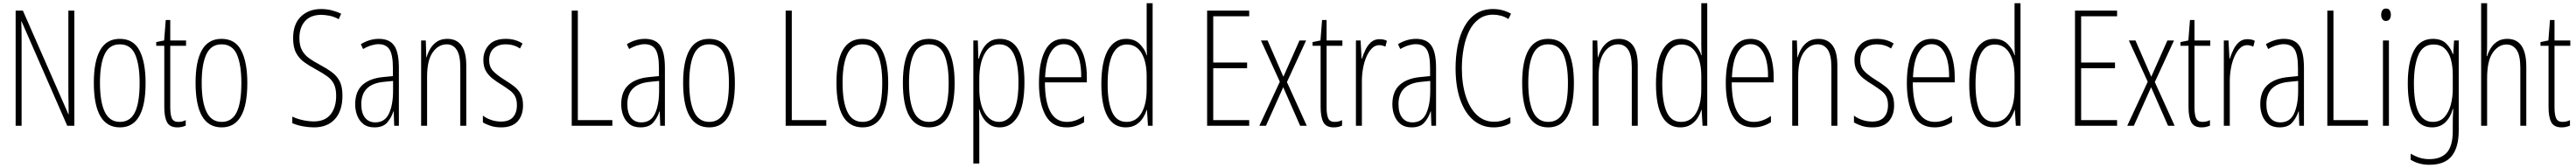

<svg xmlns="http://www.w3.org/2000/svg" viewBox="-20 -780 15976 1042"><path d="M441 0H397L114 -647H112Q113 -623 113.5 -594Q114 -565 114 -526V0H77V-714H122L404 -72H406Q406 -108 405 -143.5Q404 -179 404 -202V-714H441Z M883 -265Q883 10 724 10Q562 10 562 -267Q562 -400 601.5 -469.5Q641 -539 723 -539Q808 -539 845.5 -466.5Q883 -394 883 -265ZM600 -267Q600 -148 630 -86Q660 -24 724 -24Q787 -24 816.5 -83Q846 -142 846 -266Q846 -378 818.5 -441.5Q791 -505 723 -505Q658 -505 629 -443.5Q600 -382 600 -267Z M1086 -24Q1099 -24 1111 -27Q1123 -30 1132 -35V-1Q1121 4 1108.5 7Q1096 10 1080 10Q1033 10 1016 -22Q999 -54 999 -116V-496H949V-519L998 -529L1008 -656H1036V-529H1134V-496H1036V-115Q1036 -69 1046 -46.5Q1056 -24 1086 -24Z M1514 -265Q1514 10 1355 10Q1193 10 1193 -267Q1193 -400 1232.5 -469.5Q1272 -539 1354 -539Q1439 -539 1476.5 -466.5Q1514 -394 1514 -265ZM1231 -267Q1231 -148 1261 -86Q1291 -24 1355 -24Q1418 -24 1447.5 -83Q1477 -142 1477 -266Q1477 -378 1449.5 -441.5Q1422 -505 1354 -505Q1289 -505 1260 -443.5Q1231 -382 1231 -267Z M2104 -187Q2104 -93 2057.5 -41.5Q2011 10 1927 10Q1896 10 1859.5 3.5Q1823 -3 1793 -16V-57Q1821 -43 1857.5 -35Q1894 -27 1926 -27Q1996 -27 2030.5 -70.5Q2065 -114 2065 -186Q2065 -230 2051.5 -258Q2038 -286 2010.5 -306Q1983 -326 1939 -350Q1900 -371 1868 -393.5Q1836 -416 1817 -451Q1798 -486 1798 -543Q1798 -631 1846.5 -677.5Q1895 -724 1972 -724Q2008 -724 2041 -715Q2074 -706 2096 -695L2081 -661Q2052 -677 2023 -682.5Q1994 -688 1973 -688Q1907 -688 1872 -649Q1837 -610 1837 -544Q1837 -498 1853 -468.5Q1869 -439 1897 -419Q1925 -399 1961 -380Q2006 -356 2038 -332.5Q2070 -309 2087 -275.5Q2104 -242 2104 -187Z M2330 -539Q2396 -539 2425 -497Q2454 -455 2454 -359V0H2425L2422 -89H2420Q2408 -51 2382 -20.5Q2356 10 2302 10Q2260 10 2234 -10.5Q2208 -31 2195.5 -63.5Q2183 -96 2183 -133Q2183 -212 2228 -253Q2273 -294 2356 -302L2417 -308V-356Q2417 -440 2396 -473Q2375 -506 2328 -506Q2309 -506 2284.5 -499Q2260 -492 2232 -476L2218 -506Q2272 -539 2330 -539ZM2358 -272Q2221 -258 2221 -134Q2221 -79 2244 -50Q2267 -21 2308 -21Q2367 -21 2392.5 -75.5Q2418 -130 2418 -218V-278Z M2755 -539Q2811 -539 2841.5 -499Q2872 -459 2872 -373V0H2835V-362Q2835 -438 2812.5 -471.5Q2790 -505 2751 -505Q2699 -505 2664 -455.5Q2629 -406 2629 -305V0H2592V-529H2621L2624 -425H2626Q2634 -454 2650 -480Q2666 -506 2691.5 -522.5Q2717 -539 2755 -539Z M3224 -127Q3224 -64 3190 -27Q3156 10 3089 10Q3052 10 3023 0.5Q2994 -9 2975 -21V-63Q2997 -46 3026.5 -36Q3056 -26 3088 -26Q3137 -26 3161.5 -53Q3186 -80 3186 -128Q3186 -160 3175.5 -181Q3165 -202 3144.5 -217.5Q3124 -233 3095 -252Q3061 -272 3034.5 -293Q3008 -314 2993 -341Q2978 -368 2978 -408Q2978 -463 3012.5 -501Q3047 -539 3117 -539Q3177 -539 3221 -510L3205 -479Q3168 -505 3116 -505Q3070 -505 3042 -479.5Q3014 -454 3014 -407Q3014 -366 3037.5 -340.5Q3061 -315 3109 -285Q3142 -265 3168 -245Q3194 -225 3209 -197.5Q3224 -170 3224 -127Z M3526 0V-714H3564V-35H3778V0Z M3980 -539Q4046 -539 4075 -497Q4104 -455 4104 -359V0H4075L4072 -89H4070Q4058 -51 4032 -20.5Q4006 10 3952 10Q3910 10 3884 -10.5Q3858 -31 3845.5 -63.5Q3833 -96 3833 -133Q3833 -212 3878 -253Q3923 -294 4006 -302L4067 -308V-356Q4067 -440 4046 -473Q4025 -506 3978 -506Q3959 -506 3934.5 -499Q3910 -492 3882 -476L3868 -506Q3922 -539 3980 -539ZM4008 -272Q3871 -258 3871 -134Q3871 -79 3894 -50Q3917 -21 3958 -21Q4017 -21 4042.5 -75.5Q4068 -130 4068 -218V-278Z M4538 -265Q4538 10 4379 10Q4217 10 4217 -267Q4217 -400 4256.5 -469.5Q4296 -539 4378 -539Q4463 -539 4500.5 -466.5Q4538 -394 4538 -265ZM4255 -267Q4255 -148 4285 -86Q4315 -24 4379 -24Q4442 -24 4471.5 -83Q4501 -142 4501 -266Q4501 -378 4473.5 -441.5Q4446 -505 4378 -505Q4313 -505 4284 -443.5Q4255 -382 4255 -267Z M4853 0V-714H4891V-35H5105V0Z M5489 -265Q5489 10 5330 10Q5168 10 5168 -267Q5168 -400 5207.5 -469.5Q5247 -539 5329 -539Q5414 -539 5451.5 -466.5Q5489 -394 5489 -265ZM5206 -267Q5206 -148 5236 -86Q5266 -24 5330 -24Q5393 -24 5422.5 -83Q5452 -142 5452 -266Q5452 -378 5424.5 -441.5Q5397 -505 5329 -505Q5264 -505 5235 -443.5Q5206 -382 5206 -267Z M5901 -265Q5901 10 5742 10Q5580 10 5580 -267Q5580 -400 5619.5 -469.5Q5659 -539 5741 -539Q5826 -539 5863.5 -466.5Q5901 -394 5901 -265ZM5618 -267Q5618 -148 5648 -86Q5678 -24 5742 -24Q5805 -24 5834.5 -83Q5864 -142 5864 -266Q5864 -378 5836.5 -441.5Q5809 -505 5741 -505Q5676 -505 5647 -443.5Q5618 -382 5618 -267Z M6182 -539Q6334 -539 6334 -270Q6334 -126 6292.5 -58Q6251 10 6181 10Q6144 10 6119 -6.5Q6094 -23 6078 -48Q6062 -73 6055 -100H6052Q6052 -88 6053 -70Q6054 -52 6054 -29V234H6017V-529H6045L6048 -416H6051Q6060 -449 6076 -477Q6092 -505 6117.5 -522Q6143 -539 6182 -539ZM6178 -505Q6118 -505 6086 -445Q6054 -385 6054 -291V-228Q6054 -135 6088 -79.5Q6122 -24 6177 -24Q6210 -24 6237.5 -48Q6265 -72 6281 -125.5Q6297 -179 6297 -270Q6297 -383 6268 -444Q6239 -505 6178 -505Z M6577 -539Q6630 -539 6661.5 -505.5Q6693 -472 6707 -418Q6721 -364 6721 -303V-269H6461Q6461 -149 6495 -86.5Q6529 -24 6598 -24Q6651 -24 6704 -61V-22Q6682 -8 6654.5 1Q6627 10 6596 10Q6506 10 6465 -64.5Q6424 -139 6424 -264Q6424 -391 6461.5 -465Q6499 -539 6577 -539ZM6577 -506Q6527 -506 6497 -455.5Q6467 -405 6462 -301H6686Q6687 -357 6676 -403.5Q6665 -450 6640.5 -478Q6616 -506 6577 -506Z M6962 10Q6887 10 6849 -58.5Q6811 -127 6811 -258Q6811 -396 6851 -467.5Q6891 -539 6964 -539Q7017 -539 7049 -507Q7081 -475 7092 -437H7094Q7093 -456 7092.5 -473Q7092 -490 7092 -506V-760H7129V0H7100L7094 -98H7092Q7084 -72 7068 -47Q7052 -22 7025.5 -6Q6999 10 6962 10ZM6967 -24Q7027 -24 7059.5 -78.5Q7092 -133 7092 -226V-307Q7092 -398 7060 -451Q7028 -504 6969 -504Q6910 -504 6880 -441.5Q6850 -379 6850 -258Q6850 -147 6877.5 -85.5Q6905 -24 6967 -24Z M7728 0H7467V-714H7728V-679H7505V-392H7715V-357H7505V-35H7728Z M7918 -273 7801 -529H7842L7940 -304L8040 -529H8081L7962 -271L8085 0H8044L7939 -239L7832 0H7791Z M8258 -24Q8271 -24 8283 -27Q8295 -30 8304 -35V-1Q8293 4 8280.5 7Q8268 10 8252 10Q8205 10 8188 -22Q8171 -54 8171 -116V-496H8121V-519L8170 -529L8180 -656H8208V-529H8306V-496H8208V-115Q8208 -69 8218 -46.5Q8228 -24 8258 -24Z M8536 -537Q8546 -537 8558.5 -535Q8571 -533 8582 -527L8573 -491Q8566 -494 8556 -497Q8546 -500 8535 -500Q8509 -500 8489 -480Q8469 -460 8455 -427.5Q8441 -395 8434 -355.5Q8427 -316 8427 -278V0H8390V-529H8419L8425 -416H8427Q8436 -444 8449.5 -472Q8463 -500 8484 -518.5Q8505 -537 8536 -537Z M8763 -539Q8829 -539 8858 -497Q8887 -455 8887 -359V0H8858L8855 -89H8853Q8841 -51 8815 -20.5Q8789 10 8735 10Q8693 10 8667 -10.5Q8641 -31 8628.5 -63.5Q8616 -96 8616 -133Q8616 -212 8661 -253Q8706 -294 8789 -302L8850 -308V-356Q8850 -440 8829 -473Q8808 -506 8761 -506Q8742 -506 8717.5 -499Q8693 -492 8665 -476L8651 -506Q8705 -539 8763 -539ZM8791 -272Q8654 -258 8654 -134Q8654 -79 8677 -50Q8700 -21 8741 -21Q8800 -21 8825.5 -75.5Q8851 -130 8851 -218V-278Z M9241 -689Q9189 -689 9151.5 -661Q9114 -633 9091.5 -586Q9069 -539 9058 -479.5Q9047 -420 9047 -357Q9047 -258 9071.5 -183Q9096 -108 9140.5 -66.5Q9185 -25 9246 -25Q9279 -25 9305 -34.5Q9331 -44 9348 -53V-16Q9328 -4 9300.5 3Q9273 10 9244 10Q9172 10 9119 -34.5Q9066 -79 9037 -161.5Q9008 -244 9008 -358Q9008 -430 9021 -496Q9034 -562 9062 -613.5Q9090 -665 9134 -694.5Q9178 -724 9241 -724Q9300 -724 9352 -695L9336 -662Q9312 -677 9287.5 -683Q9263 -689 9241 -689Z M9742 -265Q9742 10 9583 10Q9421 10 9421 -267Q9421 -400 9460.5 -469.5Q9500 -539 9582 -539Q9667 -539 9704.5 -466.5Q9742 -394 9742 -265ZM9459 -267Q9459 -148 9489 -86Q9519 -24 9583 -24Q9646 -24 9675.5 -83Q9705 -142 9705 -266Q9705 -378 9677.5 -441.5Q9650 -505 9582 -505Q9517 -505 9488 -443.5Q9459 -382 9459 -267Z M10021 -539Q10077 -539 10107.5 -499Q10138 -459 10138 -373V0H10101V-362Q10101 -438 10078.5 -471.5Q10056 -505 10017 -505Q9965 -505 9930 -455.5Q9895 -406 9895 -305V0H9858V-529H9887L9890 -425H9892Q9900 -454 9916 -480Q9932 -506 9957.5 -522.5Q9983 -539 10021 -539Z M10402 10Q10327 10 10289 -58.5Q10251 -127 10251 -258Q10251 -396 10291 -467.5Q10331 -539 10404 -539Q10457 -539 10489 -507Q10521 -475 10532 -437H10534Q10533 -456 10532.5 -473Q10532 -490 10532 -506V-760H10569V0H10540L10534 -98H10532Q10524 -72 10508 -47Q10492 -22 10465.5 -6Q10439 10 10402 10ZM10407 -24Q10467 -24 10499.5 -78.5Q10532 -133 10532 -226V-307Q10532 -398 10500 -451Q10468 -504 10409 -504Q10350 -504 10320 -441.5Q10290 -379 10290 -258Q10290 -147 10317.5 -85.5Q10345 -24 10407 -24Z M10837 -539Q10890 -539 10921.5 -505.5Q10953 -472 10967 -418Q10981 -364 10981 -303V-269H10721Q10721 -149 10755 -86.5Q10789 -24 10858 -24Q10911 -24 10964 -61V-22Q10942 -8 10914.5 1Q10887 10 10856 10Q10766 10 10725 -64.5Q10684 -139 10684 -264Q10684 -391 10721.5 -465Q10759 -539 10837 -539ZM10837 -506Q10787 -506 10757 -455.5Q10727 -405 10722 -301H10946Q10947 -357 10936 -403.5Q10925 -450 10900.5 -478Q10876 -506 10837 -506Z M11259 -539Q11315 -539 11345.5 -499Q11376 -459 11376 -373V0H11339V-362Q11339 -438 11316.5 -471.5Q11294 -505 11255 -505Q11203 -505 11168 -455.5Q11133 -406 11133 -305V0H11096V-529H11125L11128 -425H11130Q11138 -454 11154 -480Q11170 -506 11195.5 -522.5Q11221 -539 11259 -539Z M11728 -127Q11728 -64 11694 -27Q11660 10 11593 10Q11556 10 11527 0.5Q11498 -9 11479 -21V-63Q11501 -46 11530.5 -36Q11560 -26 11592 -26Q11641 -26 11665.5 -53Q11690 -80 11690 -128Q11690 -160 11679.5 -181Q11669 -202 11648.5 -217.5Q11628 -233 11599 -252Q11565 -272 11538.5 -293Q11512 -314 11497 -341Q11482 -368 11482 -408Q11482 -463 11516.5 -501Q11551 -539 11621 -539Q11681 -539 11725 -510L11709 -479Q11672 -505 11620 -505Q11574 -505 11546 -479.5Q11518 -454 11518 -407Q11518 -366 11541.5 -340.5Q11565 -315 11613 -285Q11646 -265 11672 -245Q11698 -225 11713 -197.5Q11728 -170 11728 -127Z M11960 -539Q12013 -539 12044.5 -505.5Q12076 -472 12090 -418Q12104 -364 12104 -303V-269H11844Q11844 -149 11878 -86.5Q11912 -24 11981 -24Q12034 -24 12087 -61V-22Q12065 -8 12037.5 1Q12010 10 11979 10Q11889 10 11848 -64.5Q11807 -139 11807 -264Q11807 -391 11844.5 -465Q11882 -539 11960 -539ZM11960 -506Q11910 -506 11880 -455.5Q11850 -405 11845 -301H12069Q12070 -357 12059 -403.5Q12048 -450 12023.5 -478Q11999 -506 11960 -506Z M12345 10Q12270 10 12232 -58.5Q12194 -127 12194 -258Q12194 -396 12234 -467.5Q12274 -539 12347 -539Q12400 -539 12432 -507Q12464 -475 12475 -437H12477Q12476 -456 12475.5 -473Q12475 -490 12475 -506V-760H12512V0H12483L12477 -98H12475Q12467 -72 12451 -47Q12435 -22 12408.5 -6Q12382 10 12345 10ZM12350 -24Q12410 -24 12442.5 -78.5Q12475 -133 12475 -226V-307Q12475 -398 12443 -451Q12411 -504 12352 -504Q12293 -504 12263 -441.5Q12233 -379 12233 -258Q12233 -147 12260.5 -85.5Q12288 -24 12350 -24Z M13111 0H12850V-714H13111V-679H12888V-392H13098V-357H12888V-35H13111Z M13301 -273 13184 -529H13225L13323 -304L13423 -529H13464L13345 -271L13468 0H13427L13322 -239L13215 0H13174Z M13641 -24Q13654 -24 13666 -27Q13678 -30 13687 -35V-1Q13676 4 13663.5 7Q13651 10 13635 10Q13588 10 13571 -22Q13554 -54 13554 -116V-496H13504V-519L13553 -529L13563 -656H13591V-529H13689V-496H13591V-115Q13591 -69 13601 -46.5Q13611 -24 13641 -24Z M13919 -537Q13929 -537 13941.5 -535Q13954 -533 13965 -527L13956 -491Q13949 -494 13939 -497Q13929 -500 13918 -500Q13892 -500 13872 -480Q13852 -460 13838 -427.5Q13824 -395 13817 -355.5Q13810 -316 13810 -278V0H13773V-529H13802L13808 -416H13810Q13819 -444 13832.5 -472Q13846 -500 13867 -518.5Q13888 -537 13919 -537Z M14146 -539Q14212 -539 14241 -497Q14270 -455 14270 -359V0H14241L14238 -89H14236Q14224 -51 14198 -20.5Q14172 10 14118 10Q14076 10 14050 -10.5Q14024 -31 14011.5 -63.5Q13999 -96 13999 -133Q13999 -212 14044 -253Q14089 -294 14172 -302L14233 -308V-356Q14233 -440 14212 -473Q14191 -506 14144 -506Q14125 -506 14100.5 -499Q14076 -492 14048 -476L14034 -506Q14088 -539 14146 -539ZM14174 -272Q14037 -258 14037 -134Q14037 -79 14060 -50Q14083 -21 14124 -21Q14183 -21 14208.5 -75.5Q14234 -130 14234 -218V-278Z M14415 0V-714H14453V-35H14667V0Z M14779 -727Q14795 -727 14802 -715.5Q14809 -704 14809 -689Q14809 -671 14801 -660.5Q14793 -650 14778 -650Q14764 -650 14756.5 -661Q14749 -672 14749 -688Q14749 -704 14756 -715.5Q14763 -727 14779 -727ZM14797 -529V0H14760V-529Z M15070 -539Q15122 -539 15151 -511Q15180 -483 15193 -445H15196L15201 -529H15230V29Q15230 134 15186.5 188Q15143 242 15048 242Q14983 242 14932 211V173Q14961 190 14988 198.5Q15015 207 15048 207Q15120 207 15156.5 166Q15193 125 15193 33V-8Q15193 -30 15193.5 -52Q15194 -74 15196 -104H15193Q15180 -54 15147.5 -22Q15115 10 15064 10Q14992 10 14953 -57Q14914 -124 14914 -263Q14914 -393 14952 -466Q14990 -539 15070 -539ZM15074 -504Q15007 -504 14979.5 -438.5Q14952 -373 14952 -263Q14952 -140 14981.5 -82Q15011 -24 15069 -24Q15114 -24 15141 -53.5Q15168 -83 15180.5 -129.5Q15193 -176 15193 -226V-317Q15193 -370 15181 -412.5Q15169 -455 15142.5 -479.5Q15116 -504 15074 -504Z M15406 -503Q15406 -480 15405.5 -464.5Q15405 -449 15403 -432H15406Q15414 -458 15429.5 -482.5Q15445 -507 15470 -523Q15495 -539 15531 -539Q15649 -539 15649 -366V0H15612V-358Q15612 -438 15588.5 -471Q15565 -504 15526 -504Q15477 -504 15441.5 -454Q15406 -404 15406 -294V0H15369V-760H15406Z M15874 -24Q15887 -24 15899 -27Q15911 -30 15920 -35V-1Q15909 4 15896.5 7Q15884 10 15868 10Q15821 10 15804 -22Q15787 -54 15787 -116V-496H15737V-519L15786 -529L15796 -656H15824V-529H15922V-496H15824V-115Q15824 -69 15834 -46.5Q15844 -24 15874 -24Z"/></svg>

Font: Noto Sans Lao Looped ExtraCondensed ExtraLight
Style: Regular
Weight: 200
Width: 2
Designer: Mark Frömberg, Ben Mitchell
Foundry: The Fontpad Ltd
Version: Version 1.002; ttfautohint (v1.8.4.7-5d5b)